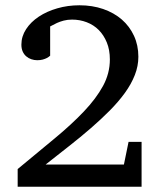

<svg xmlns="http://www.w3.org/2000/svg" viewBox="-20 -707 603 727"><path d="M46.9 0V-66.9Q123 -129.9 187 -182.9Q251 -235.8 297.6 -284.9Q344.2 -334 370.1 -381.6Q396 -429.2 396 -481.9Q396 -518.1 384.5 -546.1Q373 -574.2 353.8 -593.5Q334.5 -612.8 308.3 -622.8Q282.2 -632.8 252.9 -632.8Q235.4 -632.8 220.9 -628.9Q206.5 -625 195.8 -620.1Q185.1 -615.2 178.5 -611.3Q171.9 -607.4 169.9 -606.9V-496.1Q164.6 -491.2 157.2 -487.3Q150.9 -483.9 141.6 -481.4Q132.3 -479 121.1 -479Q109.4 -479 98.6 -482.7Q87.9 -486.3 79.3 -493.7Q70.8 -501 65.9 -512Q61 -522.9 61 -538.1Q61 -569.3 78.9 -596.7Q96.7 -624 127 -644Q157.2 -664.1 197 -675.5Q236.8 -687 280.8 -687Q329.6 -687 370.6 -672.9Q411.6 -658.7 441.2 -633.1Q470.7 -607.4 487.3 -571.5Q503.9 -535.6 503.9 -492.2Q503.9 -457 490.5 -422.9Q477.1 -388.7 452.9 -355.2Q428.7 -321.8 395.8 -288.6Q362.8 -255.4 324 -221.7Q285.2 -188 241.5 -153.8Q197.8 -119.6 152.8 -84H449.2L466.8 -169.9H516.1V0Z"/></svg>

Font: Charis SIL Cyr
Style: Regular
Weight: 400
Foundry: SIL International
Version: Version 5.000